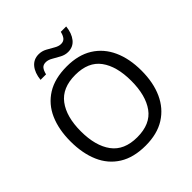

<svg xmlns="http://www.w3.org/2000/svg" viewBox="-240 -1082 1261 1261"><g transform="rotate(-45 390.5 -451.5)"><path d="M720 -358Q720 -247 682.5 -164.5Q645 -82 572 -36Q499 10 391 10Q280 10 206.5 -36Q133 -82 97 -165Q61 -248 61 -359Q61 -469 97 -551Q133 -633 206.5 -679Q280 -725 392 -725Q499 -725 572 -679.5Q645 -634 682.5 -551.5Q720 -469 720 -358ZM156 -358Q156 -223 213 -145.5Q270 -68 391 -68Q513 -68 569 -145.5Q625 -223 625 -358Q625 -493 569 -569.5Q513 -646 392 -646Q271 -646 213.5 -569.5Q156 -493 156 -358ZM208 -784Q214 -843 242.5 -877.5Q271 -912 318 -912Q348 -912 374.5 -897.5Q401 -883 425 -869Q449 -855 470 -855Q493 -855 505.5 -869.5Q518 -884 525 -913H575Q569 -855 541 -820Q513 -785 466 -785Q438 -785 411.5 -799Q385 -813 360.5 -827.5Q336 -842 314 -842Q290 -842 278 -827.5Q266 -813 259 -784Z"/></g></svg>

Font: Noto Sans Nabataean
Style: Regular
Weight: 400
Designer: Monotype Design Team
Foundry: Monotype Imaging Inc.
Version: Version 2.001; ttfautohint (v1.8.4.7-5d5b)